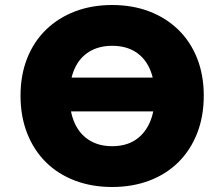

<svg xmlns="http://www.w3.org/2000/svg" viewBox="-20 -736 896 767"><path d="M178 -291V-426H680V-291ZM428 11Q347 11 279.5 -14.5Q212 -40 163.5 -88Q115 -136 88.5 -203.5Q62 -271 62 -354Q62 -436 88.5 -503Q115 -570 164 -617.5Q213 -665 280 -690.5Q347 -716 428 -716Q509 -716 576 -690.5Q643 -665 692 -617.5Q741 -570 767.5 -503Q794 -436 794 -354Q794 -271 767.5 -203.5Q741 -136 692.5 -88Q644 -40 576.5 -14.5Q509 11 428 11ZM428 -152Q482 -152 519.5 -176Q557 -200 577.5 -245Q598 -290 598 -353Q598 -417 578 -461.5Q558 -506 520 -529.5Q482 -553 428 -553Q375 -553 336.5 -529.5Q298 -506 278 -461.5Q258 -417 258 -353Q258 -290 278 -245Q298 -200 336.5 -176Q375 -152 428 -152Z"/></svg>

Font: Nunito Sans 7pt Black
Style: Regular
Weight: 900
Designer: Vernon Adams
Foundry: Vernon Adams
Version: Version 3.101;gftools[0.9.27]